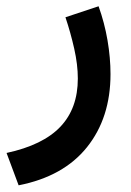

<svg xmlns="http://www.w3.org/2000/svg" viewBox="-35 -312 408 597"><path d="M22.9 264.2 -14.6 163.6Q98.6 139.2 152.8 82Q207 24.9 207 -67.9Q207 -110.8 195.8 -160.6Q184.6 -210.4 168.5 -258.3L271.5 -292.5Q290 -241.2 299.3 -186.8Q308.6 -132.3 308.6 -81.5Q308.6 54.2 235.6 145.5Q162.6 236.8 22.9 264.2Z"/></svg>

Font: Vazirmatn UI FD Medium
Style: Regular
Weight: 500
Designer: Saber Rastikerdar
Foundry: Saber Rastikerdar
Version: Version 33.003